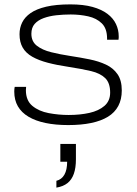

<svg xmlns="http://www.w3.org/2000/svg" viewBox="-20 -558 625 875"><path d="M291 12Q233 12 187.5 2.5Q142 -7 110 -26Q78 -45 61.5 -73.5Q45 -102 45 -141Q45 -146 45.5 -152Q46 -158 47 -162H99Q99 -159 98.5 -154.5Q98 -150 98 -147Q98 -100 127.5 -75.5Q157 -51 202 -42.5Q247 -34 293 -34Q345 -34 387.5 -43.5Q430 -53 456 -75.5Q482 -98 482 -136Q482 -180 459.5 -202Q437 -224 395 -234Q353 -244 294 -253Q240 -261 198 -272Q156 -283 127 -299.5Q98 -316 83.5 -341Q69 -366 69 -402Q69 -431 81 -455.5Q93 -480 119.5 -498.5Q146 -517 190.5 -527.5Q235 -538 301 -538Q360 -538 401.5 -526.5Q443 -515 469.5 -495Q496 -475 508.5 -448.5Q521 -422 521 -393Q521 -389 521 -386.5Q521 -384 520 -377H468V-382Q468 -428 444 -451.5Q420 -475 382 -483.5Q344 -492 302 -492Q269 -492 237 -488.5Q205 -485 179 -475.5Q153 -466 138 -449Q123 -432 123 -404Q123 -369 148 -349.5Q173 -330 213.5 -320Q254 -310 300 -303Q346 -296 388 -287.5Q430 -279 463 -263.5Q496 -248 515.5 -220Q535 -192 535 -146Q535 -105 519 -75Q503 -45 472 -26Q441 -7 395.5 2.5Q350 12 291 12ZM237 297V266Q261 260 273.5 238Q286 216 286 179H255V98H326V168Q326 207 316.5 234Q307 261 287.5 276.5Q268 292 237 297Z"/></svg>

Font: Archivo Expanded Thin
Style: Regular
Weight: 250
Width: 7
Designer: Hector Gatti
Foundry: Omnibus-Type
Version: Version 2.001